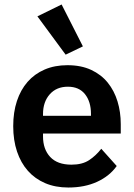

<svg xmlns="http://www.w3.org/2000/svg" viewBox="-20 -825 598 857"><path d="M285 12Q227 12 181.5 -7.5Q136 -27 104.5 -62.5Q73 -98 56 -148.5Q39 -199 39 -262Q39 -324 55.5 -374Q72 -424 103 -459.5Q134 -495 179 -514.5Q224 -534 281 -534Q342 -534 387 -513Q432 -492 461 -456Q490 -420 504.5 -372.5Q519 -325 519 -271V-229H172V-216Q172 -159 204 -124.5Q236 -90 299 -90Q347 -90 377.5 -110Q408 -130 432 -161L501 -84Q469 -39 413.5 -13.5Q358 12 285 12ZM283 -438Q232 -438 202 -404Q172 -370 172 -316V-308H386V-317Q386 -371 359.5 -404.5Q333 -438 283 -438ZM147 -752 255 -805 350 -618 273 -581Z"/></svg>

Font: IBM Plex Arabic SemiBold
Style: Regular
Weight: 600
Designer: Mike Abbink, Paul van der Laan, Pieter van Rosmalen, Wael Morcos, Khajak Apelian
Foundry: Bold Monday
Version: Version 1.0